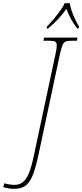

<svg xmlns="http://www.w3.org/2000/svg" viewBox="-154 -951 518 1211"><path d="M-134 229 -126 205Q-115 209 -96 212Q-77 215 -63 215Q-32 215 -10.5 198.5Q11 182 27.5 143Q44 104 59 33L195 -605Q204 -644 204 -663Q204 -682 195 -688Q186 -694 158 -694H120L124 -714H335L331 -694H298Q271 -694 259 -688.5Q247 -683 240 -665.5Q233 -648 223 -605L87 33Q69 115 50.5 159Q32 203 5 221.5Q-22 240 -66 240Q-101 240 -134 229ZM143 -784Q229 -876 254 -931H286Q291 -898 307.5 -857.5Q324 -817 344 -784L341 -771H334Q289 -827 265 -895Q239 -859 212.5 -830.5Q186 -802 149 -771H140Z"/></svg>

Font: Noto Serif NarrowThin
Style: Italic
Weight: 250
Width: 4
Italic angle: -12°
Designer: Monotype Design Team
Foundry: Monotype Imaging Inc.
Version: Version 1.001